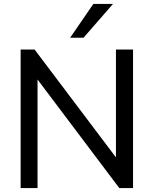

<svg xmlns="http://www.w3.org/2000/svg" viewBox="-20 -957 781 977"><path d="M85 0V-705H156L595 -123H570V-705H657V0H587L148 -583H171V0ZM337 -765 455 -937H555L405 -765Z"/></svg>

Font: Nunito Sans 12pt ExtraLight 12pt Medium
Style: Regular
Weight: 500
Version: Version 3.101;gftools[0.9.27]